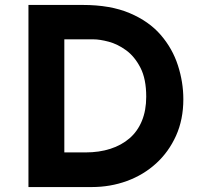

<svg xmlns="http://www.w3.org/2000/svg" viewBox="-20 -756 811 776"><path d="M95 0V-736H315Q426 -736 504 -703Q582 -670 629.5 -615Q677 -560 699 -492Q721 -424 721 -355Q721 -273 691.5 -207.5Q662 -142 611 -95.5Q560 -49 493 -24.5Q426 0 351 0ZM240 -140H326Q381 -140 426 -154.5Q471 -169 503.5 -197Q536 -225 553.5 -267.5Q571 -310 571 -365Q571 -437 547.5 -482.5Q524 -528 489.5 -553Q455 -578 419 -587.5Q383 -597 358 -597H240Z"/></svg>

Font: Josefin Sans Thin
Style: Bold
Weight: 700
Version: Version 2.000